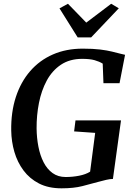

<svg xmlns="http://www.w3.org/2000/svg" viewBox="-20 -1016 726 1044"><path d="M314.5 8Q243.5 8 192.2 -18.2Q141 -44.5 107.8 -89.2Q74.5 -134 58.2 -190Q42 -246 41 -306Q39.5 -406.5 66.2 -488.5Q93 -570.5 144.2 -629.5Q195.5 -688.5 267.8 -720Q340 -751.5 430 -751.5Q486 -751.5 524.2 -746.8Q562.5 -742 588.8 -735.5Q615 -729 634.5 -724Q641 -722.5 647.2 -721Q653.5 -719.5 660 -718L630 -563.5H542.5L538.5 -670Q520 -681.5 494.2 -688.8Q468.5 -696 427 -696Q359 -696 311.2 -664Q263.5 -632 234.2 -577.8Q205 -523.5 191.8 -456.2Q178.5 -389 179 -318Q179.5 -266.5 188.8 -218.8Q198 -171 217 -133.8Q236 -96.5 265.8 -75Q295.5 -53.5 337 -53.5Q374.5 -53.5 410.2 -60.5Q446 -67.5 470 -82.5L497.5 -293.5L383 -301.5L390.5 -361.5H638L594 -43Q579 -43 557.2 -38Q535.5 -33 514 -27Q474.5 -16 427.8 -4Q381 8 314.5 8ZM402.5 -812.5 303.5 -970.5 349.5 -995.5Q374.5 -970 399.5 -944.2Q424.5 -918.5 449 -893Q483 -918.5 516.8 -944.2Q550.5 -970 584.5 -995.5L626 -971L475.5 -812.5Z"/></svg>

Font: Merriweather 20pt SemiBold
Style: Italic
Weight: 600
Italic angle: -7.8°
Version: Version 2.101